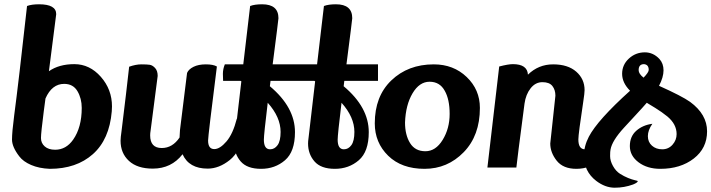

<svg xmlns="http://www.w3.org/2000/svg" viewBox="-20 -781 3316 895"><path d="M502 -285Q502 -274 501 -262Q490 -131 413 -62.5Q336 6 212 6Q162 4 125 -12Q88 -28 70 -52Q36 -96 36 -130.5Q36 -165 46 -242Q67 -400 106 -753Q127 -761 162 -761Q242 -761 242 -715L208 -449Q255 -482 326.5 -482Q398 -482 450 -423Q502 -364 502 -285ZM237 -83Q288 -83 321 -130Q361 -187 361 -278Q361 -322 341 -356Q321 -390 279 -390Q222 -390 192 -322L184 -262Q171 -161 171 -137.5Q171 -114 188.5 -98.5Q206 -83 237 -83Z M991 -471Q950 -147 950 -126Q950 -86 979 -86Q1005 -86 1035.5 -121.5Q1066 -157 1084 -228Q1117 -192 1124 -172Q1101 -75 1051 -35Q1001 5 948 5Q861 5 831 -62Q779 5 692 5Q620 5 581 -31Q542 -67 542 -125Q542 -139 547 -174Q570 -360 582 -470Q613 -481 639 -481Q665 -481 678 -479Q691 -477 703 -464Q715 -451 715 -427L682 -172Q680 -160 680 -150Q680 -91 734 -91Q784 -91 817 -140Q817 -151 819 -175L852 -441Q859 -458 882 -469.5Q905 -481 939.5 -481Q974 -481 991 -471Z M1278 -696Q1278 -690 1251 -481H1398V-404H1241L1238 -379Q1355 -281 1355 -165Q1355 -74 1308.5 -34Q1262 6 1197 6Q1132 6 1102 -28.5Q1072 -63 1072 -112Q1072 -123 1074 -136L1105 -402L1101 -404H1020Q1019 -414 1019 -436.5Q1019 -459 1028 -481H1114L1146 -753Q1167 -761 1202 -761Q1278 -761 1278 -696ZM1288 -166Q1288 -235 1228 -302Q1210 -153 1210 -130Q1210 -85 1239 -85Q1260 -85 1274 -104.5Q1288 -124 1288 -166Z M1622 -696Q1622 -690 1595 -481H1742V-404H1585L1582 -379Q1699 -281 1699 -165Q1699 -74 1652.5 -34Q1606 6 1541 6Q1476 6 1446 -28.5Q1416 -63 1416 -112Q1416 -123 1418 -136L1449 -402L1445 -404H1364Q1363 -414 1363 -436.5Q1363 -459 1372 -481H1458L1490 -753Q1511 -761 1546 -761Q1622 -761 1622 -696ZM1632 -166Q1632 -235 1572 -302Q1554 -153 1554 -130Q1554 -85 1583 -85Q1604 -85 1618 -104.5Q1632 -124 1632 -166Z M2002 -481Q2094 -481 2155.5 -422Q2217 -363 2217 -278Q2217 -149 2141.5 -71.5Q2066 6 1959 6Q1852 6 1789.5 -55Q1727 -116 1727 -206Q1727 -332 1804 -406Q1882 -481 2002 -481ZM1868 -210Q1868 -152 1891.5 -114Q1915 -76 1963 -76Q2011 -76 2043.5 -129Q2076 -182 2076 -250Q2076 -318 2053 -358Q2030 -400 1982.5 -400Q1935 -400 1903 -346Q1871 -292 1868 -210Z M2545 -112 2569 -335Q2569 -362 2555 -380Q2541 -398 2508.5 -398Q2476 -398 2453.5 -369.5Q2431 -341 2425 -298Q2389 -24 2387 0H2252L2307 -471Q2349 -482 2371 -482Q2438 -482 2441 -433Q2490 -481 2558.5 -481Q2627 -481 2666 -447Q2705 -413 2705 -361Q2705 -347 2699 -308Q2676 -156 2676 -131Q2676 -85 2707 -85Q2775 -85 2810 -227Q2844 -191 2851 -170Q2798 6 2667 6Q2605 6 2575 -32Q2545 -70 2545 -112Z M3197 -306Q3276 -248 3276 -169Q3276 -90 3214 -42Q3152 6 3058 6Q2997 6 2956.5 -24.5Q2916 -55 2916 -100Q2916 -145 2946 -171.5Q2976 -198 3021 -204Q3000 -174 3000 -146.5Q3000 -119 3019 -102Q3038 -85 3067 -85Q3096 -85 3115 -106.5Q3134 -128 3134 -156Q3134 -202 3091 -238Q3065 -259 3035 -277.5Q3005 -296 3003 -297Q2999 -300 2995 -302Q2977 -281 2943 -244.5Q2909 -208 2889 -186Q2833 -125 2826 -84Q2824 -76 2824 -53.5Q2824 -31 2837.5 -7Q2851 17 2870 29Q2889 41 2907.5 48.5Q2926 56 2939.5 59Q2953 62 2953 63Q2953 70 2931 79Q2890 94 2845.5 94Q2801 94 2759 62Q2702 18 2702 -55Q2702 -100 2725 -144Q2766 -222 2917 -358Q2880 -395 2880 -437Q2880 -479 2911.5 -508Q2943 -537 2986 -537Q3025 -537 3054 -506Q3073 -485 3073 -453Q3073 -421 3052 -381Q3159 -333 3197 -306ZM2980 -419Q3004 -444 3004 -455Q3004 -480 2982 -482Q2957 -482 2957 -454Q2957 -437 2980 -419Z"/></svg>

Font: Lily Script One
Style: Regular
Weight: 400
Designer: Julia Petretta
Foundry: Julia Petretta
Version: Version 1.002;PS 001.001;hotconv 1.0.70;makeotf.lib2.5.58329